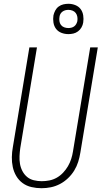

<svg xmlns="http://www.w3.org/2000/svg" viewBox="-20 -985 540 1013"><path d="M199 8Q172 8 146 2Q120 -4 99.5 -19Q79 -34 66 -56Q53 -78 47.5 -103.5Q42 -129 42.5 -156Q43 -183 48 -210L135 -735H175L87 -204Q84 -183 83 -161.5Q82 -140 85.5 -120Q89 -100 98.5 -82Q108 -64 123 -51.5Q138 -39 158.5 -34Q179 -29 200 -29Q220 -29 240.5 -33Q261 -37 279.5 -47.5Q298 -58 313 -74Q328 -90 338.5 -108Q349 -126 355.5 -146Q362 -166 365 -186L456 -735H496L404 -180Q400 -155 392.5 -131Q385 -107 371.5 -85Q358 -63 338.5 -44.5Q319 -26 296 -14Q273 -2 248.5 3Q224 8 199 8ZM341 -805Q321 -805 303.5 -812Q286 -819 275.5 -833Q265 -847 262 -866Q259 -885 262 -904Q265 -917 271.5 -929.5Q278 -942 289.5 -950.5Q301 -959 314.5 -962Q328 -965 341 -965Q360 -965 377.5 -958Q395 -951 405.5 -937Q416 -923 419 -904Q422 -885 419 -866Q417 -853 410 -840.5Q403 -828 391.5 -819.5Q380 -811 367 -808Q354 -805 341 -805ZM341 -837Q348 -837 356.5 -839Q365 -841 371.5 -846Q378 -851 382 -858Q386 -865 388 -873Q390 -885 388 -896.5Q386 -908 379.5 -916.5Q373 -925 362.5 -929Q352 -933 341 -933Q333 -933 325 -931Q317 -929 310 -924Q303 -919 299 -912Q295 -905 294 -897Q292 -885 293.5 -873.5Q295 -862 301.5 -853.5Q308 -845 318.5 -841Q329 -837 341 -837Z"/></svg>

Font: Iosevka SS04 XLt Obl
Style: Regular
Weight: 200
Italic angle: -9°
Monospace: yes
Designer: Belleve Invis
Foundry: Belleve Invis
Version: Version 19.0.0; ttfautohint (v1.8.4)